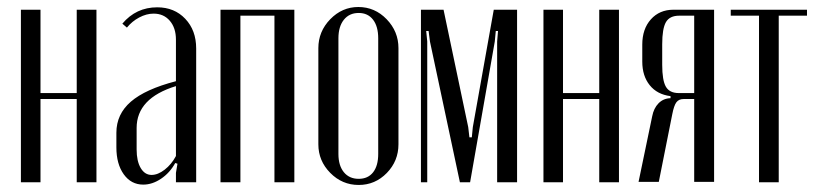

<svg xmlns="http://www.w3.org/2000/svg" viewBox="-20 -523 2349 551"><path d="M40 -495.1H96.2V-255.9H200.2V-495.1H256.8V0H200.2V-238.8H96.2V0H40Z M314 -100.1V-142.1Q314 -195.3 355.5 -231.2Q397 -267.1 484.9 -290V-409.2Q484.9 -442.9 467.3 -463.4Q449.7 -483.9 420.9 -483.9Q400.4 -483.9 379.6 -472.9Q358.9 -461.9 344.2 -443.8L331.1 -455.1Q370.6 -502 431.2 -502Q480.5 -502 511.7 -469Q543 -436 543 -383.8V0H484.9V-26.9L489.3 -53.2L482.9 -55.2Q467.3 -26.9 442.1 -10Q417 6.8 391.1 6.8Q356.4 6.8 335.2 -22.7Q314 -52.2 314 -100.1ZM415 -21Q433.1 -21 452.6 -36.1Q472.2 -51.3 484.9 -75.2V-275.9Q372.1 -241.2 372.1 -155.8V-94.2Q372.1 -60.5 383.8 -40.8Q395.5 -21 415 -21Z M612.8 -495.1H824.7V0H767.6V-478H669.9V0H612.8Z M1008.3 -502.9Q1055.7 -502.9 1089.6 -467.8Q1123.5 -432.6 1123.5 -384.8V-108.9Q1123.5 -61 1090.1 -26.6Q1056.6 7.8 1009.3 7.8Q961.9 7.8 927.7 -26.9Q893.6 -61.5 893.6 -108.9V-384.8Q893.6 -432.6 927.7 -467.8Q961.9 -502.9 1008.3 -502.9ZM1009.3 -485.8Q982.4 -485.8 966.8 -466.3Q951.2 -446.8 951.2 -413.1V-81.1Q951.2 -47.9 966.8 -28.8Q982.4 -9.8 1009.3 -9.8Q1036.1 -9.8 1050.8 -28.6Q1065.4 -47.4 1065.4 -81.1V-413.1Q1065.4 -447.3 1050.5 -466.6Q1035.6 -485.8 1009.3 -485.8Z M1463.9 -495.1V0H1406.7V-403.8L1409.2 -434.1H1402.8L1399.9 -403.8L1329.1 0H1299.8L1213.9 -403.8L1210 -434.1H1203.1L1206.1 -403.8V0H1188V-495.1H1252.9L1323.7 -158.2L1327.1 -128.9H1334L1336.9 -158.2L1397 -495.1Z M1539.6 -495.1H1595.7V-255.9H1699.7V-495.1H1756.3V0H1699.7V-238.8H1595.7V0H1539.6Z M2029.3 -495.1V-1H1972.2V-238.8H1941.4Q1928.2 -238.8 1921.1 -229.5Q1914.1 -220.2 1909.2 -194.8L1870.6 -1H1812.5L1851.6 -189Q1856 -212.4 1869.9 -226.6Q1883.8 -240.7 1904.3 -241.2V-247.1Q1865.7 -252 1844.5 -278.6Q1823.2 -305.2 1823.2 -346.2V-395Q1823.2 -439.9 1847.9 -467.5Q1872.6 -495.1 1912.6 -495.1ZM1880.4 -336.9Q1880.4 -292.5 1890.9 -274.2Q1901.4 -255.9 1928.2 -255.9H1972.2V-478H1929.2Q1901.9 -478 1891.1 -459.5Q1880.4 -440.9 1880.4 -396Z M2295.9 -495.1V-478H2214.8V0H2158.2V-478H2077.1V-495.1Z"/></svg>

Font: Moniqa Narrow Heading
Style: Regular
Weight: 400
Width: 4
Designer: Rajesh Rajput
Foundry: Rajesh Rajput
Version: Version 1.000